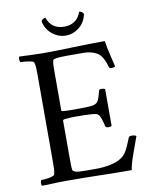

<svg xmlns="http://www.w3.org/2000/svg" viewBox="-90 -880 753 950"><g transform="rotate(-10 286.5 -404.5)"><path d="M374 -813Q382 -813 388.5 -807.5Q395 -802 395 -797Q395 -793 394 -791Q384 -753 354 -730.5Q324 -708 289 -708Q254 -708 224.5 -730.5Q195 -753 184 -791Q183 -793 183 -797Q183 -802 190 -807.5Q197 -813 204 -813Q225 -753 289 -753Q353 -753 374 -813ZM160 -642Q229 -642 312 -645Q395 -648 474 -648Q479 -611 487 -580Q495 -549 502 -516Q497 -511 485 -511Q472 -511 471 -518Q455 -577 426 -593Q397 -609 358 -609H274Q268 -609 252 -608.5Q236 -608 222 -606Q208 -604 206 -599Q203 -589 202.5 -573Q202 -557 202 -540Q202 -533 202 -529V-347Q202 -343 215 -342Q228 -341 244 -341H295Q330 -341 349.5 -343Q369 -345 378 -352Q387 -359 392 -373Q397 -387 403 -411Q404 -418 417 -418Q429 -418 434 -413V-229Q430 -225 418 -225Q406 -225 403 -232Q396 -260 391.5 -272.5Q387 -285 383.5 -289.5Q380 -294 375 -297Q370 -301 352 -302.5Q334 -304 312.5 -304.5Q291 -305 272 -305Q259 -305 242.5 -304.5Q226 -304 214 -302.5Q202 -301 202 -296V-110Q202 -108 202 -104Q202 -90 202.5 -68Q203 -46 207 -43Q217 -36 231.5 -34.5Q246 -33 277 -33H324Q359 -33 393 -40Q427 -47 447 -60Q470 -74 483 -100.5Q496 -127 508 -158Q510 -164 522 -164Q540 -164 546 -158Q532 -118 515.5 -73Q499 -28 494 4Q415 4 337 2Q259 0 161 0Q127 0 100 1.5Q73 3 44 3Q40 -1 40.5 -11Q41 -21 44 -25Q50 -25 66 -26.5Q82 -28 96.5 -32Q111 -36 112 -41Q116 -53 116.5 -72Q117 -91 117 -113V-530Q117 -552 116.5 -571.5Q116 -591 112 -603Q111 -609 96.5 -612Q82 -615 66 -616.5Q50 -618 44 -618Q41 -622 40.5 -632Q40 -642 44 -646Q74 -645 103 -643.5Q132 -642 160 -642Z"/></g></svg>

Font: Amiri
Style: Regular
Weight: 400
Designer: Khaled Hosny
Version: Version 0.114